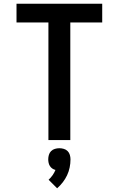

<svg xmlns="http://www.w3.org/2000/svg" viewBox="-20 -755 640 1035"><path d="M241 0V-634H69V-735H531V-634H359V0ZM288 260 242 214Q254 203 263.5 189.5Q273 176 279 161Q270 159 262 153.5Q254 148 249 140Q244 132 242 122.5Q240 113 240 104Q240 92 243.5 80Q247 68 255.5 59.5Q264 51 276 47.5Q288 44 300 44Q312 44 324 47.5Q336 51 344.5 59.5Q353 68 356.5 80Q360 92 360 104Q360 126 355.5 148Q351 170 341.5 190Q332 210 318.5 227.5Q305 245 288 260Z"/></svg>

Font: Zed Sans Extended
Style: Bold
Weight: 700
Width: 7
Designer: Belleve Invis
Foundry: Belleve Invis
Version: Version 1.0.0; ttfautohint (v1.8.4)